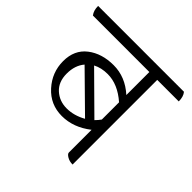

<svg xmlns="http://www.w3.org/2000/svg" viewBox="-186 -747 914 914"><g transform="rotate(45 271.5 -290.0)"><path d="M568 -550H423V20Q402 20 386 10.5Q370 1 370 -8V-161Q301 -107 223.5 -107Q146 -107 94.5 -164Q43 -221 43 -296.5Q43 -372 95.5 -412.5Q148 -453 227 -453Q306 -453 370 -395V-550H-10Q-25 -569 -25 -600H553Q568 -582 568 -550ZM127 -357Q97 -322 97 -266.5Q97 -211 131 -180Q165 -149 214 -149Q263 -149 311 -176ZM237 -403Q194 -403 162 -386L347 -203Q361 -217 370 -230V-346Q305 -403 237 -403Z"/></g></svg>

Font: Karma Light
Style: Regular
Weight: 300
Designer: Joana Correia
Foundry: Indian Type Foundry
Version: Version 1.202;PS 1.0;hotconv 1.0.78;makeotf.lib2.5.61930; tt